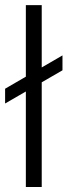

<svg xmlns="http://www.w3.org/2000/svg" viewBox="-36 -748 269 768"><path d="M130.9 -727.5V0H67.4V-727.5ZM-15.6 -334V-393.1L213.9 -526.4V-466.8Z"/></svg>

Font: Inter 28pt Light
Style: Regular
Weight: 300
Designer: Rasmus Andersson
Foundry: rsms
Version: Version 4.001;git-66647c0bb